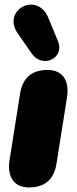

<svg xmlns="http://www.w3.org/2000/svg" viewBox="-20 -810 336 840"><path d="M107 10C176 10 216 -25 227 -93L273 -383C285 -459 253 -504 188 -504C119 -504 79 -469 68 -401L22 -111C10 -35 42 10 107 10ZM57 -665 118 -577C166 -507 264 -556 234 -629L192 -731C143 -851 -13 -766 57 -665Z"/></svg>

Font: SN Pro Black
Style: Italic
Weight: 900
Italic angle: -9°
Designer: Tobias Whetton
Foundry: Supernotes
Version: Version 1.001;Glyphs 3.2 (3249)